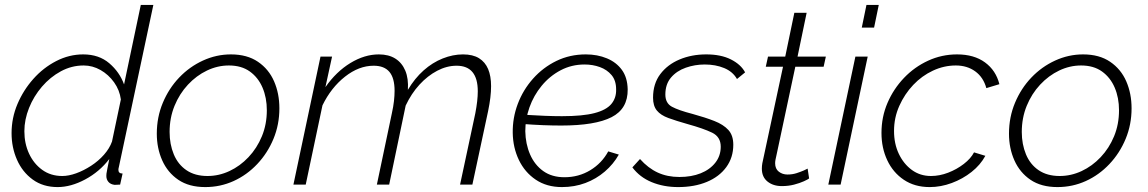

<svg xmlns="http://www.w3.org/2000/svg" viewBox="-20 -750 4662 780"><path d="M214 10Q155 10 113 -20.5Q71 -51 49 -101Q27 -151 27 -209Q27 -271 51 -327.5Q75 -384 115.5 -429.5Q156 -475 208.5 -502Q261 -529 318 -529Q382 -529 424 -493Q466 -457 484 -407L552 -730H603L463 -72Q462 -68 461.5 -65.5Q461 -63 461 -60Q461 -45 478 -45L468 0Q461 0 455.5 0.5Q450 1 446 1Q429 -1 420.5 -11Q412 -21 412 -35Q412 -39 412.5 -44.5Q413 -50 416 -64Q419 -78 424 -104Q384 -52 326 -21Q268 10 214 10ZM233 -35Q259 -35 289.5 -46Q320 -57 350 -76.5Q380 -96 402.5 -121.5Q425 -147 435 -175L471 -346Q466 -384 443.5 -415.5Q421 -447 388.5 -465.5Q356 -484 320 -484Q271 -484 227.5 -460.5Q184 -437 150.5 -398Q117 -359 98 -311.5Q79 -264 79 -217Q79 -167 98 -126Q117 -85 151.5 -60Q186 -35 233 -35Z M814 10Q748 10 704.5 -19.5Q661 -49 639 -98.5Q617 -148 617 -207Q617 -274 641.5 -332.5Q666 -391 708 -435Q750 -479 804.5 -504Q859 -529 918 -529Q984 -529 1028 -499Q1072 -469 1093.5 -419.5Q1115 -370 1115 -310Q1115 -244 1091 -186Q1067 -128 1025 -83.5Q983 -39 929 -14.5Q875 10 814 10ZM823 -35Q869 -35 912 -55Q955 -75 989.5 -111.5Q1024 -148 1044 -196.5Q1064 -245 1064 -302Q1064 -353 1046.5 -394Q1029 -435 995 -459.5Q961 -484 910 -484Q864 -484 821 -463.5Q778 -443 743.5 -406Q709 -369 689 -320Q669 -271 669 -214Q669 -164 686 -123Q703 -82 737.5 -58.5Q772 -35 823 -35Z M1282 -520H1329L1302 -396Q1346 -459 1403.5 -494Q1461 -529 1519 -529Q1559 -529 1586 -512Q1613 -495 1626.5 -463Q1640 -431 1637 -385Q1665 -432 1701 -464Q1737 -496 1778.5 -512.5Q1820 -529 1861 -529Q1901 -529 1926 -513.5Q1951 -498 1963 -469.5Q1975 -441 1975 -400Q1975 -378 1972 -353Q1969 -328 1963 -299L1899 0H1849L1911 -290Q1921 -342 1921 -379Q1921 -431 1899.5 -457Q1878 -483 1835 -483Q1795 -483 1756 -462.5Q1717 -442 1684 -406Q1651 -370 1628 -321L1561 0H1511L1572 -290Q1578 -317 1580.5 -339.5Q1583 -362 1583 -381Q1583 -433 1562 -458Q1541 -483 1498 -483Q1438 -483 1381.5 -438.5Q1325 -394 1290 -322L1222 0H1172Z M2263 10Q2201 10 2156.5 -20Q2112 -50 2088 -100Q2064 -150 2063 -210Q2062 -271 2083.5 -328Q2105 -385 2145.5 -430.5Q2186 -476 2240.5 -502.5Q2295 -529 2360 -529Q2407 -529 2445.5 -513Q2484 -497 2506.5 -466Q2529 -435 2530 -387Q2531 -308 2464.5 -274Q2398 -240 2260 -240Q2226 -240 2186 -241.5Q2146 -243 2096 -247L2105 -284Q2156 -281 2193 -279.5Q2230 -278 2263 -278Q2347 -278 2395 -290.5Q2443 -303 2463.5 -327.5Q2484 -352 2483 -387Q2483 -423 2464.5 -445Q2446 -467 2417 -477.5Q2388 -488 2355 -488Q2302 -488 2257.5 -464.5Q2213 -441 2180.5 -401.5Q2148 -362 2131 -314Q2114 -266 2114 -217Q2115 -165 2133.5 -122.5Q2152 -80 2187 -55Q2222 -30 2273 -30Q2331 -30 2378 -58.5Q2425 -87 2451 -135L2494 -122Q2472 -83 2437 -53Q2402 -23 2358 -6.5Q2314 10 2263 10Z M2735 10Q2676 10 2627.5 -10Q2579 -30 2549 -70L2580 -104Q2613 -67 2652 -49Q2691 -31 2740 -31Q2789 -31 2826.5 -46Q2864 -61 2886 -89Q2908 -117 2908 -154Q2908 -194 2873 -211Q2838 -228 2773 -246Q2727 -259 2695.5 -270.5Q2664 -282 2648.5 -301Q2633 -320 2633 -353Q2633 -410 2662.5 -449Q2692 -488 2741 -508.5Q2790 -529 2849 -529Q2909 -529 2949.5 -508.5Q2990 -488 3007 -456L2974 -429Q2957 -459 2922 -473.5Q2887 -488 2843 -488Q2803 -488 2766 -475Q2729 -462 2706 -435Q2683 -408 2683 -366Q2683 -331 2709.5 -316.5Q2736 -302 2794 -287Q2845 -273 2882 -258.5Q2919 -244 2939 -222Q2959 -200 2959 -162Q2959 -110 2930.5 -71Q2902 -32 2851.5 -11Q2801 10 2735 10Z M3075 -65Q3075 -70 3075.5 -76Q3076 -82 3077 -87L3161 -479H3091L3100 -520H3170L3207 -698H3257L3220 -520H3335L3326 -479H3211L3136 -127Q3132 -110 3130.5 -101.5Q3129 -93 3129 -87Q3129 -64 3144 -52.5Q3159 -41 3179 -41Q3199 -41 3216 -46.5Q3233 -52 3245.5 -57.5Q3258 -63 3261 -65L3267 -25Q3262 -21 3245.5 -13.5Q3229 -6 3206 0Q3183 6 3156 6Q3121 6 3098 -12.5Q3075 -31 3075 -65Z M3455 -520H3505L3395 0H3345ZM3500 -730H3550L3531 -638H3481Z M3757 10Q3696 10 3652 -19.5Q3608 -49 3584.5 -99Q3561 -149 3561 -210Q3561 -275 3585.5 -332Q3610 -389 3652.5 -433.5Q3695 -478 3750.5 -503.5Q3806 -529 3868 -529Q3937 -529 3981.5 -496.5Q4026 -464 4040 -408L3987 -392Q3975 -436 3942 -460Q3909 -484 3863 -484Q3815 -484 3770 -463Q3725 -442 3690 -405Q3655 -368 3633.5 -320Q3612 -272 3612 -218Q3612 -166 3631.5 -125Q3651 -84 3684.5 -59.5Q3718 -35 3762 -35Q3797 -35 3832 -48.5Q3867 -62 3895.5 -84Q3924 -106 3937 -131L3983 -117Q3963 -80 3927 -51.5Q3891 -23 3846.5 -6.5Q3802 10 3757 10Z M4276 10Q4210 10 4166.5 -19.5Q4123 -49 4101 -98.5Q4079 -148 4079 -207Q4079 -274 4103.5 -332.5Q4128 -391 4170 -435Q4212 -479 4266.5 -504Q4321 -529 4380 -529Q4446 -529 4490 -499Q4534 -469 4555.5 -419.5Q4577 -370 4577 -310Q4577 -244 4553 -186Q4529 -128 4487 -83.5Q4445 -39 4391 -14.5Q4337 10 4276 10ZM4285 -35Q4331 -35 4374 -55Q4417 -75 4451.5 -111.5Q4486 -148 4506 -196.5Q4526 -245 4526 -302Q4526 -353 4508.5 -394Q4491 -435 4457 -459.5Q4423 -484 4372 -484Q4326 -484 4283 -463.5Q4240 -443 4205.5 -406Q4171 -369 4151 -320Q4131 -271 4131 -214Q4131 -164 4148 -123Q4165 -82 4199.5 -58.5Q4234 -35 4285 -35Z"/></svg>

Font: Raleway Thin Light
Style: Italic
Weight: 300
Italic angle: -12°
Version: Version 4.026